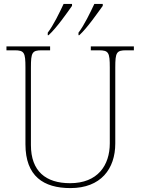

<svg xmlns="http://www.w3.org/2000/svg" viewBox="-20 -951 719 981"><path d="M381 -784V-771H385C426 -808 480 -887 505 -921V-931H462C441 -886 410 -822 381 -784ZM224 -784V-771H228C269 -808 324 -887 348 -921V-931H305C284 -886 253 -822 224 -784ZM340 10C495 10 569 -88 569 -218V-606C569 -683 575 -694 625 -694H664V-714H444V-694H485C535 -694 541 -683 541 -606V-219C541 -106 479 -15 338 -15C214 -15 138 -76 138 -210V-606C138 -683 144 -694 194 -694H236V-714H13V-694H54C104 -694 110 -683 110 -606V-214C110 -51 202 10 340 10Z"/></svg>

Font: Noto Serif Georgian Thin
Style: Regular
Weight: 100
Designer: Monotype Design Team, Akaki Razmadze
Foundry: Google LLC
Version: Version 2.003